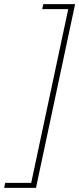

<svg xmlns="http://www.w3.org/2000/svg" viewBox="-41 -807 381 923"><path d="M-16 72H109L287 -763H162L167 -787H320L132 96H-21Z"/></svg>

Font: Prompt Thin
Style: Italic
Weight: 250
Italic angle: -12°
Designer: Katatrad Team
Foundry: CadsonDemak
Version: Version 1.001